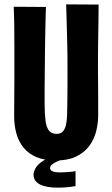

<svg xmlns="http://www.w3.org/2000/svg" viewBox="-20 -727 514 882"><path d="M237 10Q183 10 147 -5.5Q111 -21 88.5 -48.5Q66 -76 55.5 -113Q45 -150 45 -193Q45 -228 45.5 -270.5Q46 -313 46 -355.5Q46 -398 46 -432Q46 -477 46 -520Q46 -563 45.5 -606.5Q45 -650 43 -696L191 -695Q190 -662 189 -625.5Q188 -589 187.5 -553Q187 -517 186.5 -484.5Q186 -452 186 -426Q186 -397 185.5 -372Q185 -347 185 -325Q185 -303 185 -285Q185 -267 185 -252Q185 -204 189 -173Q193 -142 205 -127Q217 -112 240 -112Q258 -112 268 -122.5Q278 -133 282.5 -151Q287 -169 288 -192Q289 -215 289 -239Q289 -249 289.5 -269Q290 -289 290 -326Q290 -363 290 -424Q290 -488 288.5 -540.5Q287 -593 286 -634.5Q285 -676 284 -707L433 -706Q433 -673 432.5 -642.5Q432 -612 431.5 -580Q431 -548 430.5 -510Q430 -472 430 -422Q431 -337 431 -277.5Q431 -218 431 -195Q431 -163 422.5 -127Q414 -91 392.5 -60Q371 -29 333 -9.5Q295 10 237 10ZM244 135Q192 135 163 120Q134 105 134 75Q134 63 142.5 47Q151 31 171 16.5Q191 2 223 -8L288 -1Q260 7 243 14.5Q226 22 218 29.5Q210 37 210 44Q210 56 223 60.5Q236 65 255 65Q270 65 292 63.5Q314 62 327 59V128Q304 132 283.5 133.5Q263 135 244 135Z"/></svg>

Font: Truculenta Black
Style: Regular
Weight: 900
Version: Version 1.002